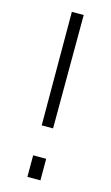

<svg xmlns="http://www.w3.org/2000/svg" viewBox="-111 -740 454 783"><g transform="rotate(15 116.5 -348.5)"><path d="M91 -697H141L140 -218H92ZM90 -91H145V0H90Z"/></g></svg>

Font: Cairo Light
Style: Regular
Weight: 300
Designer: Mohamed Gaber, the designers of Titillium
Foundry: Kief Type Foundry
Version: Version 2.009; ttfautohint (v1.5.33-1714) -l 8 -r 50 -G 200 